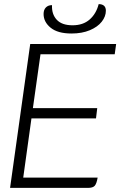

<svg xmlns="http://www.w3.org/2000/svg" viewBox="-20 -914 600 934"><path d="M177 -650 140 -388H453L447 -338H133L93 -50H455Q450 -21 441 -10.5Q432 0 408 0H29L127 -700H545L538 -650ZM192 -846Q192 -866 203 -877.5Q214 -889 233 -889Q231 -845 256 -818Q281 -791 333 -791Q384 -791 416 -819Q448 -847 460 -894Q477 -894 486 -886Q495 -878 495 -862Q495 -834 475 -808.5Q455 -783 417 -767Q379 -751 328 -751Q261 -751 226.5 -779Q192 -807 192 -846Z"/></svg>

Font: Krub Light
Style: Italic
Weight: 300
Italic angle: -8°
Designer: Ekaluck Peanpanawate
Foundry: Cadson Demak Co.,Ltd.
Version: Version 1.000; ttfautohint (v1.6)